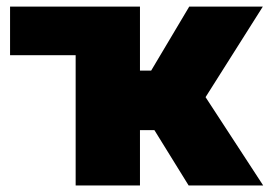

<svg xmlns="http://www.w3.org/2000/svg" viewBox="-20 -566 823 586"><path d="M210.9 0V-397.5H10.7V-545.9H407.2V-350.6H441.4L557.6 -545.9H782.2L607.4 -269.5L783.2 0H555.7L451.2 -168.9H407.2V0Z"/></svg>

Font: Inter Tight Black
Style: Regular
Weight: 900
Designer: Rasmus Andersson
Foundry: rsms
Version: Version 3.004; ttfautohint (v1.8.4.7-5d5b)